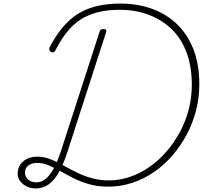

<svg xmlns="http://www.w3.org/2000/svg" viewBox="-20 -1035 1156 1076"><path d="M180 21Q152 21 129 9.5Q106 -2 92.5 -20.5Q79 -39 79 -62Q79 -89 92 -110Q105 -131 129.5 -144Q154 -157 189 -157Q220 -157 249 -147.5Q278 -138 307.5 -122.5Q337 -107 368 -90Q399 -73 433 -58Q467 -43 506 -33.5Q545 -24 590 -24Q651 -24 709 -44Q767 -64 819 -100.5Q871 -137 914 -187Q957 -237 989 -296.5Q1021 -356 1038 -423Q1055 -490 1055 -559Q1055 -662 1025.5 -741Q996 -820 941 -872.5Q886 -925 812.5 -952.5Q739 -980 651 -980Q595 -980 549.5 -971Q504 -962 466.5 -944.5Q429 -927 398.5 -900.5Q368 -874 341.5 -837Q315 -800 290 -752Q286 -744 279.5 -742Q273 -740 265 -745Q258 -748 256.5 -754Q255 -760 258 -769Q284 -819 313 -858.5Q342 -898 377 -928Q412 -958 453.5 -977Q495 -996 545 -1005.5Q595 -1015 655 -1015Q750 -1015 831 -986Q912 -957 971.5 -900Q1031 -843 1064 -758.5Q1097 -674 1097 -563Q1097 -488 1079 -417Q1061 -346 1027 -282Q993 -218 947 -164.5Q901 -111 844 -71.5Q787 -32 721.5 -10.5Q656 11 587 11Q529 11 482 -2Q435 -15 395 -35Q355 -55 320 -75Q285 -95 253 -108.5Q221 -122 188 -122Q159 -122 139.5 -108Q120 -94 120 -67Q120 -44 138 -28.5Q156 -13 185 -13Q215 -13 240.5 -36.5Q266 -60 286.5 -101Q307 -142 323 -193L538 -857Q540 -865 545 -868.5Q550 -872 561 -872Q571 -872 574 -868.5Q577 -865 575 -856L357 -181Q336 -116 310.5 -70.5Q285 -25 253 -2Q221 21 180 21Z"/></svg>

Font: Playwrite MX Thin
Style: Regular
Weight: 250
Designer: Veronika Burian, José Scaglione
Foundry: TypeTogether
Version: Version 1.002